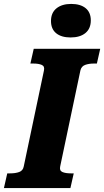

<svg xmlns="http://www.w3.org/2000/svg" viewBox="-52 -959 531 979"><path d="M69 -110 172 -599Q177 -621 161 -628Q145 -635 118 -635H103L120 -710H459L442 -635H427Q401 -635 382 -628Q363 -621 358 -600L255 -111Q250 -89 266 -82Q282 -75 309 -75H324L307 0H-32L-15 -75H0Q27 -75 46 -82Q65 -89 69 -110ZM308 -768Q356 -768 383.5 -790.5Q411 -813 411 -855Q411 -896 384.5 -917.5Q358 -939 311 -939Q264 -939 236 -916.5Q208 -894 208 -852Q208 -811 234.5 -789.5Q261 -768 308 -768Z"/></svg>

Font: Roboto Serif 20pt
Style: Bold Italic
Weight: 700
Italic angle: -10°
Version: Version 1.007